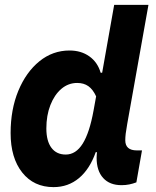

<svg xmlns="http://www.w3.org/2000/svg" viewBox="-20 -750 640 787"><path d="M199.5 17Q118.5 17 71 -43Q23.5 -103 23.5 -204.5Q23.5 -301.5 55.2 -378Q87 -454.5 141.5 -498.8Q196 -543 265 -543Q312.5 -543 346.2 -519Q380 -495 392.5 -452H432.5L390.5 -405.5L448 -730H588.5L501.5 -242Q497 -217 495.2 -201.8Q493.5 -186.5 493.5 -175Q493.5 -133.5 541 -133.5H562L539 -2.5Q524.5 3 509.8 6Q495 9 478 9Q429.5 9 402.8 -20.5Q376 -50 376 -103.5Q376 -118 378.8 -133.8Q381.5 -149.5 388 -173.5L412.5 -121L372.5 -126.5Q348 -57 303.8 -20Q259.5 17 199.5 17ZM249.5 -116.5Q291 -116.5 319 -161.2Q347 -206 363.5 -297L374 -355Q361 -383.5 342.2 -396.8Q323.5 -410 296.5 -410Q260 -410 231.5 -385.8Q203 -361.5 186.5 -319.2Q170 -277 170 -223.5Q170 -172 190.8 -144.2Q211.5 -116.5 249.5 -116.5Z"/></svg>

Font: Google Sans Code
Style: Italic
Weight: 400
Italic angle: -10°
Monospace: yes
Designer: Google Sans Code Authors
Foundry: Google LLC
Version: Version 6.000